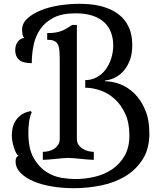

<svg xmlns="http://www.w3.org/2000/svg" viewBox="-20 -840 851 1009"><path d="M384 -111Q384 -91 393.5 -78Q403 -65 416.5 -57Q430 -49 445.5 -45.5Q461 -42 473 -42V0Q461 0 443 -1.5Q425 -3 406 -5Q387 -7 369 -8.5Q351 -10 339 -10Q327 -10 309 -8.5Q291 -7 272 -5Q253 -3 235 -1.5Q217 0 205 0V-42Q218 -42 234 -45.5Q250 -49 263 -57Q276 -65 285 -78Q294 -91 294 -111V-507Q294 -544 292.5 -568.5Q291 -593 284 -606.5Q277 -620 264 -625.5Q251 -631 228 -631V-666Q253 -666 271.5 -669Q290 -672 305 -678Q320 -684 332.5 -692Q345 -700 359 -709H384ZM397 -820Q418 -820 447 -818Q476 -816 507 -808.5Q538 -801 568 -786.5Q598 -772 622 -748Q646 -724 660.5 -688.5Q675 -653 675 -603Q675 -555 661.5 -521Q648 -487 627 -464.5Q606 -442 581 -430.5Q556 -419 532 -417V-413Q571 -413 612.5 -397Q654 -381 687.5 -347.5Q721 -314 743 -262.5Q765 -211 765 -139Q765 -58 730 -3Q695 52 639 86Q583 120 511.5 134.5Q440 149 367 149Q309 149 254 140Q199 131 156.5 113Q114 95 88 68.5Q62 42 62 8Q62 -16 77 -21Q72 -24 66 -34Q60 -44 55 -58.5Q50 -73 46 -91.5Q42 -110 42 -129Q42 -144 45.5 -163.5Q49 -183 59.5 -201.5Q70 -220 89.5 -235Q109 -250 141 -256L147 -251Q136 -226 132.5 -197.5Q129 -169 129 -143Q129 -59 156.5 -10.5Q184 38 223 63Q262 88 303.5 94.5Q345 101 374 101Q427 101 478 89Q529 77 569.5 49.5Q610 22 635 -21.5Q660 -65 660 -128Q660 -195 638 -242.5Q616 -290 582 -320.5Q548 -351 507 -365Q466 -379 428 -379V-419Q461 -419 488.5 -434Q516 -449 535 -474.5Q554 -500 564.5 -533Q575 -566 575 -602Q575 -638 563.5 -669Q552 -700 528 -722.5Q504 -745 466.5 -757.5Q429 -770 377 -770Q306 -770 261.5 -747Q217 -724 191.5 -686.5Q166 -649 156.5 -602.5Q147 -556 147 -508Q100 -508 80 -526Q60 -544 60 -575Q60 -604 74.5 -622Q89 -640 108 -640Q100 -648 98 -661.5Q96 -675 96 -683Q96 -717 123.5 -742.5Q151 -768 194 -785.5Q237 -803 290.5 -811.5Q344 -820 397 -820Z"/></svg>

Font: Milonga
Style: Regular
Weight: 400
Designer: Pablo Impallari, Brenda Gallo, Rodrigo Fuenzalida
Foundry: Pablo Impallari, Brenda Gallo, Rodrigo Fuenzalida
Version: Version 1.000; ttfautohint (v0.93) -l 8 -r 50 -G 200 -x 14 -